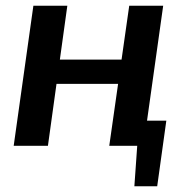

<svg xmlns="http://www.w3.org/2000/svg" viewBox="-20 -511 642 673"><path d="M563 -88 531 142H451L461 0H398L410 -88ZM216 -491 148 0H28L97 -491ZM415 -302 403 -217H172L184 -302ZM552 -491 483 0H363L433 -491Z"/></svg>

Font: Exo 2 SemiBold
Style: Italic
Weight: 600
Italic angle: -8°
Designer: Natanael Gama
Foundry: Natanael Gama
Version: Version 2.010